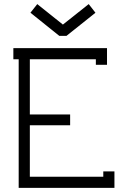

<svg xmlns="http://www.w3.org/2000/svg" viewBox="-20 -913 611 933"><path d="M285.2 -793.9H286.1L411.1 -893.1L443.8 -851.1L303.2 -738.8H268.1L127.9 -851.1L161.1 -893.1ZM445.8 -625H125V-356.9H320.8V-304.2H125V-54.2H481.9V-80.1H536.1V0H70.8V-625H44.9V-679.2H500V-598.1H445.8Z"/></svg>

Font: Rawengulk
Style: Demibold
Weight: 600
Version: Version 0.92